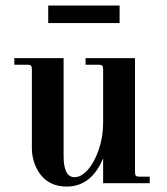

<svg xmlns="http://www.w3.org/2000/svg" viewBox="-20 -668 608 700"><path d="M472.2 -456.1V-40Q472.2 -30.8 475.3 -27.3Q478.5 -23.9 487.8 -23.9H525.9V0H356V-90.8Q313 12.2 223.1 12.2Q179.7 12.2 149.9 -9.8Q125 -27.8 110.6 -60.1Q96.2 -92.3 96.2 -126V-416Q96.2 -425.3 92.8 -428.7Q89.4 -432.1 80.1 -432.1H32.2V-456.1H211.9V-99.1Q211.9 -22 252 -22Q275.9 -22 299.8 -48.6Q323.7 -75.2 339.8 -121.8Q356 -168.5 356 -220.2V-416Q356 -425.3 352.5 -428.7Q349.1 -432.1 339.8 -432.1H292V-456.1ZM155.8 -584V-647.9H416V-584Z"/></svg>

Font: Flanker Steampunk
Style: Bold
Weight: 700
Designer: Alexey Kryukov, Leonardo Di Lena
Foundry: Alexey Kryukov, Leonardo Di Lena
Version: 1.210